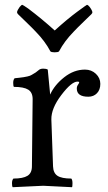

<svg xmlns="http://www.w3.org/2000/svg" viewBox="-20 -780 450 800"><path d="M160 -6 33 0Q30 -3 30 -16.5Q30 -30 36 -36Q76 -36 94.5 -47.5Q113 -59 113 -87L116 -367Q116 -395 97.5 -406.5Q79 -418 38 -418Q35 -421 35 -434.5Q35 -448 41 -454Q45 -454 60 -456Q75 -458 79 -458.5Q83 -459 94.5 -461.5Q106 -464 112 -468Q132 -479 139.5 -486.5Q147 -494 160 -494Q173 -494 179 -490L189 -386Q207 -426 247.5 -458Q288 -490 334 -490Q361 -490 379.5 -472.5Q398 -455 398 -430.5Q398 -406 384 -391.5Q370 -377 348 -377Q300 -377 300 -411Q300 -420 305 -427Q310 -434 310 -437Q310 -440 303 -440Q278 -440 235.5 -384Q193 -328 194 -282L201 -87Q202 -59 219.5 -47.5Q237 -36 277 -36Q282 -31 282 -16.5Q282 -2 280 0ZM62 -751Q70 -760 72.5 -760Q75 -760 98 -744Q155 -701 208 -653Q261 -701 301 -730.5Q341 -760 342.5 -760Q344 -760 347 -758Q354 -752 359.5 -742.5Q365 -733 365 -729Q365 -725 360.5 -720.5Q356 -716 328 -689Q300 -662 287 -648Q248 -608 226 -566Q222 -562 208 -562Q194 -562 190 -566Q168 -608 129 -648Q116 -662 88 -689Q60 -716 55.5 -720.5Q51 -725 51 -729Q51 -733 55 -740Q59 -747 62 -751Z"/></svg>

Font: Esteban
Style: Regular
Weight: 400
Designer: Angelica Diaz Rivera
Foundry: Angelica Diaz Rivera
Version: Version 1.002